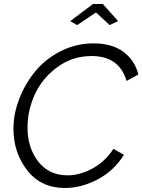

<svg xmlns="http://www.w3.org/2000/svg" viewBox="-20 -930 709 956"><path d="M330 -825 443 -910H492L568 -825L526 -805L458 -868L364 -805ZM47 -289Q47 -364 76.5 -439.5Q106 -515 156.5 -576Q207 -637 283 -675.5Q359 -714 445 -714Q538 -714 594.5 -672Q651 -630 669 -559L610 -527Q574 -651 436 -651Q340 -651 264.5 -595Q189 -539 153 -459Q117 -379 117 -295Q117 -194 170.5 -125.5Q224 -57 316 -57Q377 -57 439.5 -90.5Q502 -124 545 -189L597 -159Q547 -79 466 -36.5Q385 6 303 6Q184 6 115.5 -82Q47 -170 47 -289Z"/></svg>

Font: Raleway-v4020
Style: Italic
Weight: 400
Italic angle: -12°
Designer: Matt McInerney, Pablo Impallari, Rodrigo Fuenzalida
Foundry: Matt McInerney, Pablo Impallari, Rodrigo Fuenzalida
Version: Version 4.020;PS 004.020;hotconv 1.0.88;makeotf.lib2.5.64775